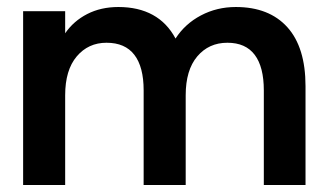

<svg xmlns="http://www.w3.org/2000/svg" viewBox="-20 -528 939 548"><path d="M46 0V-496H166V-433Q190 -468 229 -488Q268 -508 318 -508Q375 -508 416 -485.5Q457 -463 481 -418Q508 -460 553.5 -484Q599 -508 653 -508Q748 -508 800 -450.5Q852 -393 852 -282V0H733V-270Q733 -337 707 -371.5Q681 -406 629 -406Q576 -406 543 -367Q510 -328 510 -256V0H390V-270Q390 -337 363.5 -371.5Q337 -406 284 -406Q232 -406 199 -367Q166 -328 166 -256V0Z"/></svg>

Font: Host Grotesk Light SemiBold
Style: Regular
Weight: 600
Version: Version 1.003